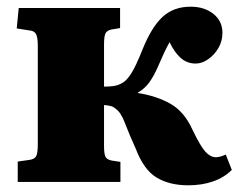

<svg xmlns="http://www.w3.org/2000/svg" viewBox="-20 -544 716 574"><path d="M543 10Q487 10 448.5 -13Q410 -36 386 -99Q366 -143 354 -175Q342 -207 327 -218Q319 -225 311 -227Q303 -229 291 -230V-108Q291 -85 295 -76Q299 -67 314 -64L340 -60V0H33V-61L68 -66Q83 -68 88 -77Q93 -86 93 -113V-407Q93 -433 87.5 -442.5Q82 -452 68 -453L30 -459L36 -520H339V-460L314 -456Q299 -453 295 -443.5Q291 -434 291 -411V-285Q305 -285 317.5 -286.5Q330 -288 342 -294Q356 -300 370.5 -321.5Q385 -343 406 -396Q433 -463 466 -493.5Q499 -524 550 -524Q591 -524 618 -502.5Q645 -481 645 -446Q645 -421 633 -400.5Q621 -380 602.5 -367Q584 -354 565 -354Q539 -354 520 -371Q501 -388 487 -418Q478 -402 469 -382.5Q460 -363 451 -342Q440 -317 426.5 -298Q413 -279 392 -267V-266Q449 -257 490 -233.5Q531 -210 555 -157Q579 -107 594 -90.5Q609 -74 625 -74Q638 -74 655 -82L673 -36Q650 -13 616.5 -1.5Q583 10 543 10Z"/></svg>

Font: Literata 36pt ExtraBold
Style: Regular
Weight: 800
Designer: Latin by Veronika Burian and Jose Scaglione. Greek by Irene Vlachou. Cyrillic by Vera Evstafieva.
Foundry: TypeTogether
Version: Version 3.002